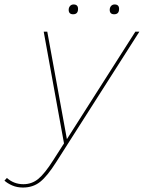

<svg xmlns="http://www.w3.org/2000/svg" viewBox="-132 -642 645 861"><path d="M-29 199Q-56 199 -77.5 189.5Q-99 180 -112 168L-101 156Q-70 184 -27 184Q11 184 40 160Q69 136 107 76L155 1L64 -500H80L168 -18L475 -500H493L120 85Q80 148 48 173.5Q16 199 -29 199ZM380 -578Q360 -578 360 -598Q360 -608 366 -615Q372 -622 382 -622Q402 -622 402 -602Q402 -578 380 -578ZM196 -578Q176 -578 176 -598Q176 -608 182 -615Q188 -622 198 -622Q218 -622 218 -602Q218 -578 196 -578Z"/></svg>

Font: Prodigy Sans Thin
Style: Italic
Weight: 100
Italic angle: -13°
Designer: Wei Huang
Foundry: Wei Huang
Version: Version 1.003; ttfautohint (v1.8.3)